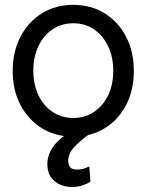

<svg xmlns="http://www.w3.org/2000/svg" viewBox="-20 -543 591 774"><path d="M275.4 7.8Q204.1 7.8 148.9 -26.1Q93.8 -60.1 62.5 -119.9Q31.2 -179.7 31.2 -256.8Q31.2 -335 62.5 -395Q93.8 -455.1 148.9 -489.3Q204.1 -523.4 275.4 -523.4Q347.2 -523.4 402.1 -489.3Q457 -455.1 488.3 -395Q519.5 -335 519.5 -256.8Q519.5 -179.7 488.5 -119.9Q457.5 -60.1 402.3 -26.1Q347.2 7.8 275.4 7.8ZM275.4 -67.4Q322.3 -67.4 358.6 -91.6Q395 -115.7 415.8 -158.4Q436.5 -201.2 436.5 -256.8Q436.5 -313.5 415.8 -356.7Q395 -399.9 358.9 -424.6Q322.8 -449.2 275.4 -449.2Q228 -449.2 191.7 -424.6Q155.3 -399.9 134.8 -356.7Q114.3 -313.5 114.3 -256.8Q114.7 -201.2 135.3 -158.4Q155.8 -115.7 192.1 -91.6Q228.5 -67.4 275.4 -67.4ZM270.5 210.9Q227.5 210.4 199.2 186.8Q170.9 163.1 170.9 118.2Q170.9 91.8 183.6 65.9Q196.3 40 224.4 15.9Q252.4 -8.3 298.8 -29.3L336.9 0Q305.2 22.9 280.3 48.8Q255.4 74.7 254.9 106.4Q255.4 122.6 263.2 131.6Q271 140.6 292 140.6Q307.6 140.6 319.8 136.2Q332 131.8 339.8 127.9L344.7 189.5Q333.5 196.8 314.7 203.6Q295.9 210.4 270.5 210.9Z"/></svg>

Font: Inter Display V
Style: Regular
Weight: 400
Designer: Rasmus Andersson
Foundry: rsms
Version: Version 3.015;git-src